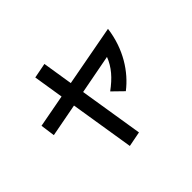

<svg xmlns="http://www.w3.org/2000/svg" viewBox="-177 -1050 1354 1354"><g transform="rotate(-45 500.0 -372.5)"><path d="M80 -496 95 -388 343 -435 420 45 533 23 456 -457 750 -513C721 -438 671 -382 594 -325L673 -248C782 -332 872 -470 895 -648L439 -563L403 -790L290 -768L326 -542Z"/></g></svg>

Font: KT Kiyosuna Sans Bold
Style: Regular
Weight: 700
Designer: [Zen Kaku Gothic] Yoshimichi Ohira
Version: Version 1.010;Glyphs 3.1.2 (3151)